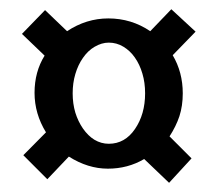

<svg xmlns="http://www.w3.org/2000/svg" viewBox="-20 -460 486 418"><path d="M126 -392.1Q168 -419.9 215.8 -419.9Q266.1 -419.9 307.1 -392.1L353 -439.9L405.8 -391.1L356 -339.8Q377.9 -302.7 377.9 -256.8Q377.9 -229.5 370.6 -207Q363.3 -185.1 349.1 -163.1L397 -115.2L348.1 -62L293.9 -113.8Q258.3 -92.8 214.8 -92.8Q171.4 -92.8 129.9 -119.1L83 -69.8L30.8 -122.1L80.1 -171.9Q55.2 -212.4 55.2 -257.8Q55.2 -303.7 77.1 -338.9L27.8 -386.2L78.1 -438ZM144 -214.8Q149.9 -195.8 160.6 -180.2Q171.9 -164.1 185.5 -155.8Q200.2 -147 216.8 -147Q252 -147 273.9 -179.2Q295.9 -211.4 295.9 -256.8Q295.9 -280.3 290 -299.8Q284.2 -319.8 273.4 -335Q263.2 -349.6 248.5 -358.4Q233.9 -367.2 216.8 -367.2Q201.2 -367.2 185.5 -357.9Q171.4 -349.6 160.6 -334Q149.9 -318.8 144 -298.8Q138.2 -279.3 138.2 -256.8Q138.2 -234.4 144 -214.8Z"/></svg>

Font: SimahzazaarabicW05-Bold
Style: Regular
Weight: 700
Designer: Ahmed zaza
Foundry: Ahmed zaza
Version: Version 1.001